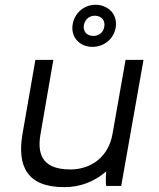

<svg xmlns="http://www.w3.org/2000/svg" viewBox="-20 -767 656 792"><path d="M245 5C310 5 369 -17 418 -60C416 -38 416 -12 418 0H480L572 -520H498L444 -214C428 -122 358 -68 270 -68C145 -68 135 -142 147 -213L200 -520H126L73 -216C50 -83 90 5 245 5ZM352 -574C403 -570 448 -602 457 -652C466 -702 434 -742 382 -747C333 -751 289 -718 280 -668C271 -618 303 -579 352 -574ZM361 -619C335 -621 322 -640 326 -664C331 -688 350 -704 375 -702C401 -700 415 -680 410 -656C406 -632 386 -617 361 -619Z"/></svg>

Font: Fixel Display
Style: Italic
Weight: 400
Italic angle: -10°
Designer: AlfaBravo + MacPaw
Foundry: Kyrylo Tkachov, Marchela Mozhyna, Serhii Makarenko, Maria Weinstein, Zakhar Kryvoshyya
Version: Version 1.210;Glyphs 3.2 (3217)